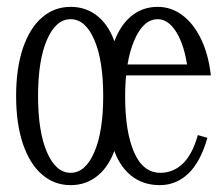

<svg xmlns="http://www.w3.org/2000/svg" viewBox="-20 -522 653 560"><path d="M186 18Q138 18 102 -13.5Q66 -45 46.5 -103.5Q27 -162 27 -242Q27 -322 46.5 -380.5Q66 -439 102 -470.5Q138 -502 186 -502Q233 -502 267 -473Q301 -444 317 -391H310Q327 -444 360.5 -473Q394 -502 440 -502Q479 -502 511.5 -478Q544 -454 566 -409Q588 -364 595 -302H314V-334H535L527 -324Q518 -390 494.5 -428Q471 -466 440 -466Q398 -466 371.5 -404Q345 -342 345 -240Q345 -138 371 -78Q397 -18 448 -18Q485 -18 513 -44.5Q541 -71 557 -128L585 -120Q565 -50 529.5 -16Q494 18 446 18Q396 18 361 -11Q326 -40 310 -92H317Q300 -39 266 -10.5Q232 18 186 18ZM186 -18Q229 -18 255 -78Q281 -138 281 -242Q281 -346 255 -406Q229 -466 186 -466Q143 -466 117 -406Q91 -346 91 -242Q91 -138 117 -78Q143 -18 186 -18Z"/></svg>

Font: Margherita Variable
Style: Regular
Weight: 400
Designer: James Puckett
Foundry: Dunwich Type Founders
Version: Version 1.008